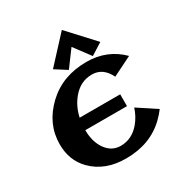

<svg xmlns="http://www.w3.org/2000/svg" viewBox="-179 -892 976 1032"><g transform="rotate(-30 309.5 -376.5)"><path d="M351.6 -761.7 498.5 -602.5 425.8 -556.6 351.1 -656.7 276.9 -556.6 204.6 -602.5ZM306.2 9.8Q176.3 9.8 98.1 -69.3Q34.2 -134.3 34.2 -234.4Q34.2 -360.4 133.8 -455.1Q231 -546.9 379.4 -546.9Q507.8 -546.9 594.7 -460L474.6 -400.4Q439.5 -473.6 370.6 -473.6Q300.8 -473.6 252 -416Q212.4 -369.1 198.7 -305.2H450.2V-231.9H191.4Q191.4 -160.6 224.6 -112.8Q259.3 -63.5 314.9 -63.5Q384.8 -63.5 433.6 -121.1Q464.8 -158.2 480 -206.1L594.7 -130.4Q576.2 -105.5 551.8 -82Q456.1 9.8 306.2 9.8Z"/></g></svg>

Font: Klaudia
Style: Bold
Weight: 700
Designer: Wojciech Kalinowski "wmk69" (wmk69@o2.pl)
Foundry: Wojciech Kalinowski "wmk69" (wmk69@o2.pl)
Version: Version 3.1.0; 2021-05-10